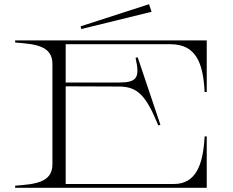

<svg xmlns="http://www.w3.org/2000/svg" viewBox="-20 -892 1108 912"><path d="M789 -682C910 -682 945 -595 952 -455H962V-700H52V-690C144 -683 229 -676 229 -589V-111C229 -24 144 -17 52 -10V0H962V-244H952C945 -112 912 -18 806 -18H292V-482L544 -481C633 -481 673 -440 732 -296L742 -299L634 -620L624 -617C645 -523 632 -500 544 -500H292V-682ZM700 -836 688 -872 363 -767 366 -754Z"/></svg>

Font: Sprat Extended Light
Style: Regular
Weight: 300
Width: 9
Designer: Ethan Nakache
Foundry: Collletttivo
Version: Version 2.000;Glyphs 3.2 (3217)